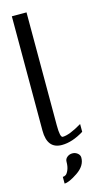

<svg xmlns="http://www.w3.org/2000/svg" viewBox="-143 -796 578 1049"><g transform="rotate(-15 145.5 -271.5)"><path d="M209 94.1Q209 140.1 159.2 173.8Q109.4 207.4 84 207.4V169.6Q92.8 169.6 101.1 164.3Q109.4 159 117.2 140.5Q125 122 125 94.1Q125 79.3 137.7 69Q150.4 58.8 167 58.8Q183.6 58.8 196.3 69Q209 79.3 209 94.1ZM125 -750V-110.4Q125 -42 140.6 -42Q177.7 -42 250 -85Q250 -85 250 -41Q183.6 0 125 0Q42 0 42 -103.5V-750Z"/></g></svg>

Font: okolaks
Style: Regular
Weight: 500
Version: Version 000.6.0